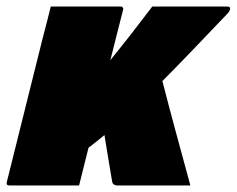

<svg xmlns="http://www.w3.org/2000/svg" viewBox="-54 -570 727 590"><path d="M189 0H-25Q-36 0 -33 -11L77 -452Q84 -479 90.5 -504Q97 -529 102 -550H316Q322 -550 323 -547Q326 -544 324 -539L285 -385Q319 -427 351 -468Q383 -509 414 -550H643Q655 -550 653 -542Q652 -538 650 -534.5Q648 -531 642 -525Q580 -460 532 -410Q484 -360 445 -321Q466 -239 487.5 -160Q509 -81 531 0H308Q294 0 291 -10Q289 -21 285 -45.5Q281 -70 276 -99.5Q271 -129 267 -155Q255 -145 243 -135.5Q231 -126 218 -116Z"/></svg>

Font: Recursive Sn Lnr St XBk
Style: Italic
Weight: 1000
Italic angle: -15°
Version: Version 1.079;hotconv 1.0.112;makeotfexe 2.5.65598; ttfautoh